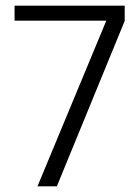

<svg xmlns="http://www.w3.org/2000/svg" viewBox="-20 -659 492 679"><path d="M181 0H112.5L356 -586H31.5V-639H421V-585Z"/></svg>

Font: Anek Kannada Light
Style: Regular
Weight: 300
Designer: Vaishnavi Murthy, Maithili Shingre (Kannada) & Yesha Goshar (Latin)
Foundry: Ek Type
Version: Version 1.003